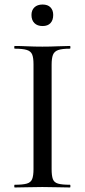

<svg xmlns="http://www.w3.org/2000/svg" viewBox="-20 -828 375 848"><path d="M208 -81Q208 -52 213.5 -37Q219 -22 236.5 -17Q254 -12 289 -12Q291 -12 291 -6Q291 0 289 0Q264 0 233.5 -1Q203 -2 167 -2Q132 -2 101 -1Q70 0 45 0Q43 0 43 -6Q43 -12 45 -12Q80 -12 98 -17Q116 -22 122 -37Q128 -52 128 -81V-544Q128 -573 122 -587.5Q116 -602 98 -607.5Q80 -613 45 -613Q43 -613 43 -619Q43 -625 45 -625Q70 -625 101 -623.5Q132 -622 167 -622Q203 -622 234 -623.5Q265 -625 289 -625Q291 -625 291 -619Q291 -613 289 -613Q254 -613 237 -607Q220 -601 214 -586Q208 -571 208 -542ZM168 -713Q145 -713 132 -726Q119 -739 119 -762Q119 -783 132 -795.5Q145 -808 168 -808Q191 -808 203 -795.5Q215 -783 215 -762Q215 -739 203 -726Q191 -713 168 -713Z"/></svg>

Font: Cormorant Light Medium
Style: Regular
Weight: 500
Version: Version 4.000